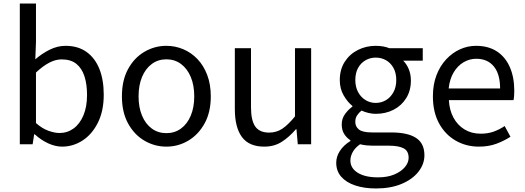

<svg xmlns="http://www.w3.org/2000/svg" viewBox="-20 -816 2971 1086"><path d="M330.9 13.4Q293.9 13.4 253.1 -5Q212.4 -23.4 176.9 -56.1H173.2L164.6 0H92.1V-796H183.5V-578.3L179.7 -480.5Q217.2 -513.2 261.3 -535Q305.4 -556.8 350.5 -556.8Q421 -556.8 469.1 -522.5Q517.3 -488.2 542.1 -426.3Q566.8 -364.3 566.8 -280.4Q566.8 -187.9 533.5 -121.7Q500.3 -55.6 446.7 -21.1Q393.1 13.4 330.9 13.4ZM316.3 -63.7Q361 -63.7 396.3 -89.4Q431.6 -115.2 451.9 -163.6Q472.3 -212 472.3 -278.8Q472.3 -339.2 457.7 -384.5Q443.1 -429.8 411.8 -454.9Q380.5 -480.1 328.4 -480.1Q294.3 -480.1 258.3 -461.3Q222.4 -442.4 183.5 -405.9V-119.9Q218.8 -88.7 254.2 -76.2Q289.6 -63.7 316.3 -63.7Z M921.1 13.4Q854.6 13.4 797 -20.3Q739.4 -54 704.5 -117.6Q669.6 -181.2 669.6 -271Q669.6 -361.9 704.5 -425.7Q739.4 -489.4 797 -523.1Q854.6 -556.8 921.1 -556.8Q970.9 -556.8 1016.3 -537.7Q1061.7 -518.6 1096.8 -481.9Q1131.8 -445.3 1152 -392.1Q1172.3 -338.9 1172.3 -271Q1172.3 -181.2 1137.1 -117.6Q1101.8 -54 1044.7 -20.3Q987.7 13.4 921.1 13.4ZM921.1 -62.9Q968.2 -62.9 1003.7 -88.9Q1039.2 -114.9 1059 -161.8Q1078.7 -208.7 1078.7 -271Q1078.7 -333.8 1059 -380.8Q1039.2 -427.8 1003.7 -454.2Q968.2 -480.5 921.1 -480.5Q874.1 -480.5 838.6 -454.2Q803.1 -427.8 783.4 -380.8Q763.8 -333.8 763.8 -271Q763.8 -208.7 783.4 -161.8Q803.1 -114.9 838.6 -88.9Q874.1 -62.9 921.1 -62.9Z M1474.7 13.4Q1388.6 13.4 1348.5 -40.9Q1308.3 -95.1 1308.3 -199.3V-543.4H1399.7V-210.3Q1399.7 -134.6 1423.9 -100.3Q1448.2 -66 1502.3 -66Q1543.9 -66 1577 -88.1Q1610 -110.1 1648.5 -157.6V-543.4H1739.9V0H1664.4L1656.9 -85.3H1654.1Q1616.1 -40.9 1573.5 -13.7Q1530.9 13.4 1474.7 13.4Z M2106.4 250Q2040.2 250 1989.3 233Q1938.5 216.1 1910.1 183.7Q1881.8 151.3 1881.8 104.5Q1881.8 69.5 1902.7 37.4Q1923.6 5.2 1961.8 -18.4V-22.8Q1941 -36 1926.9 -58Q1912.9 -80 1912.9 -112.3Q1912.9 -146 1932.4 -172Q1951.9 -198.1 1973.2 -212.8V-216.8Q1945.9 -238.4 1923.9 -276.3Q1901.9 -314.2 1901.9 -363Q1901.9 -422.8 1929.8 -466.4Q1957.7 -509.9 2004.3 -533.4Q2050.9 -556.8 2105.1 -556.8Q2128.9 -556.8 2148.6 -553Q2168.2 -549.2 2182.3 -543.4H2371.2V-472.9H2260.4Q2279.8 -454.2 2292 -425.1Q2304.1 -395.9 2304.1 -360.6Q2304.1 -303.2 2277.5 -260.7Q2251 -218.2 2205.9 -195.1Q2160.8 -172.1 2105.1 -172.1Q2086.3 -172.1 2064.7 -177Q2043.1 -182 2024.7 -190.6Q2010.2 -178.6 1999.9 -163.5Q1989.6 -148.5 1989.6 -126.2Q1989.6 -100.5 2009.9 -83.7Q2030.1 -66.9 2085.2 -66.9H2191.7Q2285.7 -66.9 2333.2 -36Q2380.6 -5.2 2380.6 62.1Q2380.6 112.3 2346.9 155.2Q2313.2 198.2 2251.7 224.1Q2190.1 250 2106.4 250ZM2105.1 -233.9Q2137.1 -233.9 2163.4 -249.7Q2189.6 -265.5 2205.5 -294.7Q2221.4 -323.8 2221.4 -363Q2221.4 -403 2205.8 -431.4Q2190.2 -459.9 2164 -475Q2137.7 -490.2 2105.1 -490.2Q2073.6 -490.2 2047.3 -475Q2021 -459.9 2005.4 -431.7Q1989.8 -403.6 1989.8 -363Q1989.8 -323.8 2005.7 -294.7Q2021.6 -265.5 2047.9 -249.7Q2074.2 -233.9 2105.1 -233.9ZM2118.5 187.2Q2171.4 187.2 2209.9 171Q2248.3 154.9 2269.8 129.6Q2291.3 104.3 2291.3 76.6Q2291.3 37.8 2263.1 23Q2234.9 8.1 2181.5 8.1H2087.2Q2072.1 8.1 2053.8 6.3Q2035.5 4.5 2016.6 -0.1Q1987.7 20.5 1974.8 44.5Q1961.9 68.6 1961.9 91.8Q1961.9 135.2 2003.5 161.2Q2045 187.2 2118.5 187.2Z M2688.7 13.4Q2616.5 13.4 2557.4 -20.6Q2498.3 -54.6 2463.4 -118.2Q2428.6 -181.9 2428.6 -271Q2428.6 -337.5 2448.6 -390.1Q2468.7 -442.7 2503.5 -480.1Q2538.4 -517.6 2582 -537.2Q2625.6 -556.8 2672.4 -556.8Q2741.6 -556.8 2789.8 -525.7Q2838 -494.5 2863.4 -437.1Q2888.9 -379.7 2888.9 -301.7Q2888.9 -287.4 2887.9 -274.1Q2887 -260.7 2884.6 -249.7H2518.9Q2522 -192.4 2545.3 -149.8Q2568.7 -107.2 2608.1 -83.5Q2647.4 -59.8 2699.3 -59.8Q2738.8 -59.8 2771.5 -71.2Q2804.1 -82.7 2834.5 -103.1L2867.3 -42.5Q2831.8 -19.4 2788 -3Q2744.2 13.4 2688.7 13.4ZM2517.7 -315.5H2808.7Q2808.7 -397.1 2773.2 -440.3Q2737.8 -483.6 2673.5 -483.6Q2635.5 -483.6 2602.1 -463.9Q2568.7 -444.3 2546.2 -406.9Q2523.7 -369.6 2517.7 -315.5Z"/></svg>

Font: Noto Sans HK Thin
Style: Regular
Weight: 100
Designer: Ryoko NISHIZUKA 西塚涼子 (kana, bopomofo & ideographs); Paul D. Hunt (Latin, Greek & Cyrillic); Sandoll Communications 산돌커뮤니
Foundry: Adobe
Version: Version 2.004-H2;hotconv 1.0.118;makeotfexe 2.5.65603